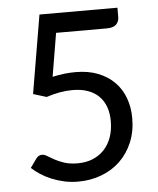

<svg xmlns="http://www.w3.org/2000/svg" viewBox="-49 -685 605 733"><g transform="rotate(-5 253.5 -318.0)"><path d="M45.4 0ZM428.2 -606Q428.2 -588.9 417.2 -577.6Q406.2 -566.4 380.4 -566.4H186.5L158.7 -400.4Q183.1 -405.8 204.8 -408.2Q226.6 -410.6 247.1 -410.6Q295.9 -410.6 333.5 -395.8Q371.1 -380.9 396.5 -355Q421.9 -329.1 434.8 -293.7Q447.8 -258.3 447.8 -216.8Q447.8 -165.5 430.4 -124.3Q413.1 -83 382.6 -53.7Q352.1 -24.4 310.5 -8.8Q269 6.8 221.2 6.8Q193.4 6.8 168 1.2Q142.6 -4.4 120.1 -13.7Q97.7 -22.9 78.9 -35.2Q60.1 -47.4 45.4 -61L70.3 -95.7Q79.1 -107.4 92.3 -107.4Q101.1 -107.4 112.1 -100.6Q123 -93.8 138.7 -85.2Q154.3 -76.7 175.3 -69.8Q196.3 -63 225.6 -63Q257.8 -63 283.7 -73.7Q309.6 -84.5 327.6 -104Q345.7 -123.5 355.5 -151.1Q365.2 -178.7 365.2 -212.9Q365.2 -242.7 356.7 -266.6Q348.1 -290.5 331.3 -307.6Q314.5 -324.7 289.1 -334Q263.7 -343.3 230 -343.3Q182.6 -343.3 129.4 -325.7L78.6 -341.3L129.4 -641.6H428.2Z"/></g></svg>

Font: Carlito
Style: Regular
Weight: 400
Designer: Lukasz Dziedzic
Foundry: tyPoland Lukasz Dziedzic
Version: Version 1.103; Beta1; all basic design good, some composites